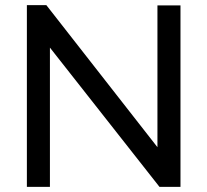

<svg xmlns="http://www.w3.org/2000/svg" viewBox="-20 -730 810 750"><path d="M175 -544V0H85V-710H161L595 -155V-709H685V0H603Z"/></svg>

Font: YasnoRaleway Medium
Style: Regular
Weight: 500
Designer: Matt McInerney, Pablo Impallari, Rodrigo Fuenzalida
Foundry: Matt McInerney, Pablo Impallari, Rodrigo Fuenzalida
Version: Version 4.026